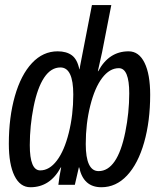

<svg xmlns="http://www.w3.org/2000/svg" viewBox="-20 -745 640 774"><path d="M100.1 -159.7Q100.1 -58.1 142.1 -58.1Q179.2 -58.1 209.2 -97.7Q239.3 -137.2 257.3 -209.5Q275.4 -281.7 275.4 -363.8Q275.4 -473.1 223.6 -473.1Q185.5 -473.1 158.2 -432.4Q130.9 -391.6 115.5 -314.7Q100.1 -237.8 100.1 -159.7ZM297.9 -70.3 281.7 0H215.3Q218.8 -32.7 226.6 -70.3H225.1Q182.1 9.8 102.5 9.8Q61 9.8 38.3 -36.4Q15.6 -82.5 15.6 -165.5Q15.6 -272 40 -357.7Q64.5 -443.4 108.9 -490.7Q153.3 -538.1 212.4 -538.1Q248 -538.1 269.8 -522Q291.5 -505.9 299.8 -465.8H300.8L303.2 -480.5L350.6 -724.6H428.7L391.6 -534.7L374.5 -458H376Q418.9 -538.1 498.5 -538.1Q540 -538.1 562.7 -491.9Q585.4 -445.8 585.4 -362.8Q585.4 -256.3 561 -170.7Q536.6 -85 492.2 -37.6Q447.8 9.8 388.7 9.8Q315.9 9.8 299.3 -70.3ZM501 -368.7Q501 -470.2 459 -470.2Q421.9 -470.2 391.8 -430.7Q361.8 -391.1 343.8 -318.8Q325.7 -246.6 325.7 -164.6Q325.7 -55.2 377.4 -55.2Q415 -55.2 442.1 -94.5Q469.2 -133.8 485.1 -212.4Q501 -291 501 -368.7Z"/></svg>

Font: Cousine
Style: Italic
Weight: 400
Italic angle: -12°
Monospace: yes
Designer: Steve Matteson
Foundry: Monotype Imaging Inc.
Version: Version 1.21